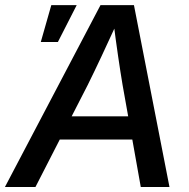

<svg xmlns="http://www.w3.org/2000/svg" viewBox="-48 -748 757 768"><path d="M-28.3 0 354 -727.5H487.8L629.9 0H515.1L442.4 -407.7Q434.1 -457 424.6 -522Q415 -586.9 403.3 -679.7H430.7Q389.2 -588.9 358.6 -523.9Q328.1 -459 302.7 -407.7L93.8 0ZM147 -189.9 162.1 -282.7H532.7L517.6 -189.9ZM115.2 -580.1 157.2 -727.5H258.8L183.6 -580.1Z"/></svg>

Font: Inter 24pt Medium
Style: Italic
Weight: 500
Italic angle: -9.3988°
Designer: Rasmus Andersson
Foundry: rsms
Version: Version 4.001;git-66647c0bb